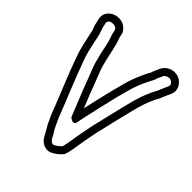

<svg xmlns="http://www.w3.org/2000/svg" viewBox="-245 -892 1200 1200"><g transform="rotate(45 354.5 -292.0)"><path d="M330.2 55.7C320.6 44.1 315 28.7 305.2 9.7C287.9 -23.6 271.1 -69.4 255.2 -110.5C230.9 -168.7 199.6 -249 175.5 -309.6C159 -357.6 136.3 -409.4 125.2 -453.8C116.1 -489.3 107.2 -535.8 99.3 -571.3C93.7 -594 87 -608.3 83.3 -620.3C81.6 -628.4 80.4 -633.9 78.3 -642.7L75.3 -654.3C66.8 -693.7 138.4 -698.8 147.5 -664.9L149.4 -654C154.6 -623.3 165.1 -609.3 170.6 -583.4C184.5 -525.9 195 -458 217.7 -399.8C239.1 -346 253.3 -307.8 274.8 -251.1C295 -203.6 306.4 -171.3 324 -129.3C329.2 -116.9 334.3 -103.9 339.6 -89.8C339.6 -89.8 380 -54.2 387.6 -93.7C400.5 -161.4 412.3 -204.1 427.4 -274.9C443.8 -347.3 458.8 -405.7 477 -471.2C490.3 -514.5 502.7 -545.6 520.5 -581.7C525.4 -592.2 529.8 -600.4 532.5 -605.1C544.5 -622.4 545.1 -634.3 546.9 -639.2C553.7 -653 558.9 -666 564.2 -677.3C571.2 -689.1 593 -701.1 614.5 -692.3C629.3 -686.2 639.9 -670.4 631.5 -652.9C624.3 -637.8 616.4 -621.6 609.4 -602.6C604.1 -586.4 598.1 -580.7 587.3 -558L575.2 -530.7C550 -474.2 534.2 -407.5 518.8 -343.2C507.8 -303.4 490.6 -223.4 481.8 -188.4C471.1 -148.5 464.9 -110.3 456.5 -69.4C446.5 -22.9 439.7 45.1 429 77.7C417.6 89.8 396.7 105.9 385.2 110.5C374.1 115 362.5 108.9 352.1 95.1ZM26.7 -642.4 29.7 -630.6C31.6 -623 33.3 -615.3 34.5 -609.2C38.4 -589.9 45.7 -579.3 50.6 -559.9C58 -526.6 67.2 -478.8 76.8 -441.5C89.3 -391.3 113.1 -337.4 128.3 -292.9C128.4 -292.6 128.6 -292.1 128.8 -291.7C153.4 -230.1 183.9 -151.7 208.8 -91.8C223.9 -52.8 240.3 -7.2 260.3 31.8C267.8 49.7 278.7 65.8 289.1 84.7L309.1 120.7C321.6 143.2 359.6 174.6 403.8 157C430 146.5 456.2 123.3 470.2 106.6C471.7 104.7 473.5 101.9 474.4 99.2C490.6 55.5 495.9 -14.7 505.5 -59.1C514.3 -102.1 520 -138 530.2 -175.9C539.6 -213.3 556.9 -293.6 567.2 -330.7C583.1 -396.8 598.3 -459.6 620.8 -510.4L632.7 -537.1C639.9 -552 648.4 -561.6 656.6 -586.2C661.8 -600 669.8 -617 676.5 -631.2C700.8 -681.5 666.4 -725 633.5 -738.5C585.2 -758.4 538.1 -733.3 520.1 -701C512.6 -687.4 507.8 -672.8 501.6 -660.3C496.8 -650.6 493.7 -637.2 492.6 -635.3C486.1 -627.2 481.4 -616 475.5 -603.4C457 -566.1 442.7 -529.9 429 -485.3C410.2 -417.5 395.4 -359.9 378.6 -285.6C370.2 -246.3 362.9 -216.1 355.6 -184.3C345.3 -210.5 335.6 -235.8 321.2 -269.8C300.6 -324.3 285.5 -364.6 264.3 -418.1C244.7 -468.2 233.5 -535.9 219.4 -594.5C212.5 -626.6 203.5 -641.5 198.5 -663.1L196.6 -674.2C192.9 -696.3 177.2 -714.6 158.5 -726C101.5 -760.6 8.8 -719.9 26.7 -642.4Z"/></g></svg>

Font: Smoothie
Style: Outline
Weight: 400
Foundry: Cannot Into Space Fonts
Version: Version 0.8